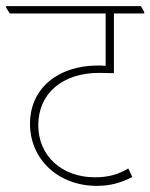

<svg xmlns="http://www.w3.org/2000/svg" viewBox="-42 -642 491 627"><path d="M274 -35C318 -35 353 -45 390 -64L377 -92C344 -72 311 -63 268 -63C160 -63 83 -133 83 -233C83 -337 162 -404 282 -404C296 -404 317 -403 330 -403V-598H429V-603L418 -622H-22V-617L-10 -598H303V-427C294 -428 286 -428 277 -428C146 -428 56 -352 56 -238C56 -121 149 -35 274 -35Z"/></svg>

Font: Noto Serif Devanagari SemiCondensed Thin
Style: Regular
Weight: 100
Width: 4
Designer: Universal Thirst, Indian Type Foundry and the Monotype Design Team
Foundry: Monotype Imaging Inc.
Version: Version 2.004